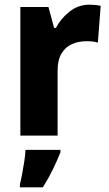

<svg xmlns="http://www.w3.org/2000/svg" viewBox="-20 -579 465 820"><path d="M362 -559Q387 -559 410 -554L398 -397Q380 -403 350 -403Q316 -403 288 -391Q260 -379 243 -351Q226 -323 226 -277V0H67V-549H187L211 -460H219Q239 -499 276.5 -529Q314 -559 362 -559ZM238 72Q223 109 205 146Q187 183 163 221H65V208Q70 188 75 161.5Q80 135 84 108.5Q88 82 89 61H238Z"/></svg>

Font: Noto Sans Tamil SemiCondensed ExtraBold
Style: Regular
Weight: 800
Width: 4
Designer: Jelle Bosma - Monotype Design Team
Foundry: Monotype Imaging Inc.
Version: Version 2.004; ttfautohint (v1.8.4.7-5d5b)